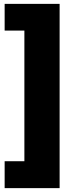

<svg xmlns="http://www.w3.org/2000/svg" viewBox="-20 -846 337 992"><path d="M288 -826V126H4V-13H106V-688H4V-826Z"/></svg>

Font: Fira Sans Condensed Black
Style: Regular
Weight: 900
Width: 3
Designer: Carrois Corporate & Edenspiekermann AG
Foundry: Carrois Corporate GbR & Edenspiekermann AG
Version: Version 4.203